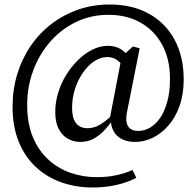

<svg xmlns="http://www.w3.org/2000/svg" viewBox="-20 -680 874 855"><path d="M338 -48Q308 -48 282.5 -62Q257 -76 241.5 -105.5Q226 -135 226 -181Q226 -224 239 -267Q252 -310 275.5 -347.5Q299 -385 329 -414Q359 -443 392.5 -459.5Q426 -476 461 -476Q491 -476 515.5 -462.5Q540 -449 563 -413L534 -372Q519 -401 500 -413.5Q481 -426 457 -426Q429 -426 401 -408Q373 -390 350.5 -358Q328 -326 314.5 -285.5Q301 -245 301 -199Q301 -154 318.5 -131.5Q336 -109 371 -109Q400 -109 428 -126.5Q456 -144 498 -183L502 -149H484Q465 -121 443 -98Q421 -75 395.5 -61.5Q370 -48 338 -48ZM582 -48Q548 -48 524 -60Q500 -72 487.5 -93Q475 -114 474 -139L468 -147L522 -428L572 -473L602 -465L545 -178Q540 -150 544.5 -132Q549 -114 562 -105.5Q575 -97 596 -97Q624 -97 649 -112Q674 -127 693.5 -155.5Q713 -184 725 -227.5Q737 -271 737 -329Q737 -417 702 -481Q667 -545 605.5 -579.5Q544 -614 463 -614Q384 -614 317.5 -581.5Q251 -549 202.5 -493Q154 -437 127.5 -365Q101 -293 101 -213Q101 -131 126 -70.5Q151 -10 194.5 30Q238 70 294 89.5Q350 109 411 109Q458 109 499 100Q540 91 570 77L587 112Q544 134 494.5 144.5Q445 155 393 155Q319 155 254.5 132.5Q190 110 141 65Q92 20 64 -47.5Q36 -115 36 -204Q36 -282 57 -350.5Q78 -419 117 -476Q156 -533 210 -574Q264 -615 329 -637.5Q394 -660 468 -660Q569 -660 643 -619Q717 -578 757.5 -503Q798 -428 798 -326Q798 -260 779.5 -208Q761 -156 729 -120Q697 -84 659 -66Q621 -48 582 -48Z"/></svg>

Font: Source Serif 4
Style: Regular
Weight: 400
Designer: Frank Grießhammer
Foundry: Adobe Systems Incorporated
Version: Version 4.004;hotconv 1.0.116;makeotfexe 2.5.65601